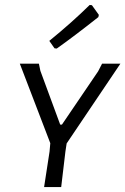

<svg xmlns="http://www.w3.org/2000/svg" viewBox="-20 -755 506 775"><path d="M249 -176 244 -143 227 0H158L180 -143L183 -177L60 -498H137L143 -469L223 -252H230L376 -467L392 -498H466ZM351 -734 379 -695 377 -686Q277 -607 209 -559L200 -560L179 -590Q271 -665 342 -735Z"/></svg>

Font: Alegreya Sans SC
Style: Italic
Weight: 400
Italic angle: -7°
Designer: Juan Pablo del Peral
Foundry: Huerta Tipografica
Version: Version 2.008; ttfautohint (v1.6)